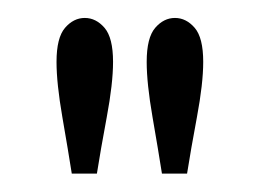

<svg xmlns="http://www.w3.org/2000/svg" viewBox="-20 -782 289 214"><path d="M60 -588.5Q56 -614 49.5 -651.5Q43 -689 43 -713Q43 -740 52.5 -751Q62 -762 74.5 -762Q87 -762 96.5 -751Q106 -740 106 -713Q106 -689 99 -651.5Q92 -614 88 -588.5ZM160.5 -588.5Q156.5 -614 150 -651.5Q143.5 -689 143.5 -713Q143.5 -740 153 -751Q162.5 -762 175 -762Q187.5 -762 197 -751Q206.5 -740 206.5 -713Q206.5 -689 199.5 -651.5Q192.5 -614 188.5 -588.5Z"/></svg>

Font: Imbue 10pt
Style: Regular
Weight: 400
Designer: Tyler Finck
Foundry: Etcetera Type Company
Version: Version 1.102; ttfautohint (v1.8.3)